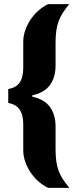

<svg xmlns="http://www.w3.org/2000/svg" viewBox="-20 -763 382 933"><path d="M214 150Q187 137 165 117Q143 97 127 72.5Q111 48 102 21Q93 -6 93 -33V-156Q93 -186 86.5 -207.5Q80 -229 64.5 -243Q49 -257 20 -263V-330Q49 -336 64.5 -349.5Q80 -363 86.5 -385Q93 -407 93 -437V-560Q93 -587 102 -614Q111 -641 127 -665.5Q143 -690 165 -710Q187 -730 214 -743H317Q298 -721 285 -700.5Q272 -680 264.5 -659Q257 -638 253.5 -613Q250 -588 250 -556V-445Q250 -387 222.5 -349.5Q195 -312 137 -300V-293Q195 -281 222.5 -243.5Q250 -206 250 -148V-37Q250 -5 253.5 20Q257 45 264.5 66Q272 87 285 107Q298 127 317 150Z"/></svg>

Font: Saira Condensed Black
Style: Regular
Weight: 900
Width: 3
Designer: Hector Gatti with collaboration of the Omnibus-Type team
Foundry: Omnibus-Type
Version: Version 1.101